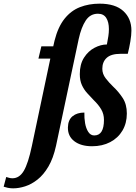

<svg xmlns="http://www.w3.org/2000/svg" viewBox="-149 -789 742 1049"><path d="M-77 240Q-93 240 -107 237Q-121 234 -129 231L-115 178Q-108 180 -99.5 182.5Q-91 185 -81 185Q-43 185 -19 144.5Q5 104 25 9L126 -469H61L77 -536H142L149 -567Q168 -642 203.5 -686.5Q239 -731 288 -750Q337 -769 395 -769Q481 -769 525 -728.5Q569 -688 569 -622Q569 -597 563 -561.5Q557 -526 549 -495H510Q458 -495 434 -473Q410 -451 410 -413Q410 -385 428.5 -361Q447 -337 469 -316Q499 -288 521.5 -253.5Q544 -219 544 -169Q544 -116 520 -75.5Q496 -35 453 -12.5Q410 10 354 10Q293 10 257 -17.5Q221 -45 222 -93Q223 -134 247.5 -154Q272 -174 312 -174Q311 -144 316 -115.5Q321 -87 333.5 -68Q346 -49 366 -49Q419 -49 419 -134Q419 -166 404 -191.5Q389 -217 363 -242Q345 -261 327.5 -280Q310 -299 298.5 -324Q287 -349 287 -384Q287 -438 310 -474Q333 -510 367.5 -528Q402 -546 435 -546Q440 -572 443 -591.5Q446 -611 446 -630Q446 -668 431.5 -691Q417 -714 386 -714Q344 -714 319.5 -677Q295 -640 281 -576L157 8Q142 76 115.5 121Q89 166 56 192Q23 218 -11.5 229Q-46 240 -77 240Z"/></svg>

Font: Noto Serif ExtraCondensed
Style: Bold Italic
Weight: 700
Width: 2
Italic angle: -12°
Designer: Monotype Design Team
Foundry: Monotype Imaging Inc.
Version: Version 2.013; ttfautohint (v1.8.4.7-5d5b)